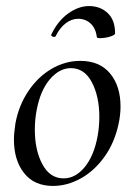

<svg xmlns="http://www.w3.org/2000/svg" viewBox="-20 -600 441 634"><path d="M26 -139Q26 -161 31 -193Q42 -252 73.5 -299Q105 -346 150 -372.5Q195 -399 245 -399Q309 -399 343.5 -357.5Q378 -316 378 -248Q378 -222 372 -193Q359 -130 325.5 -83Q292 -36 247 -11Q202 14 155 14Q93 14 59.5 -28.5Q26 -71 26 -139ZM302 -149Q308 -181 308 -214Q308 -281 283.5 -328Q259 -375 214 -375Q176 -375 144.5 -338Q113 -301 101 -236Q95 -205 95 -172Q95 -104 120 -57.5Q145 -11 190 -11Q229 -11 259.5 -48Q290 -85 302 -149ZM238 -538Q217 -538 197.5 -523.5Q178 -509 164 -481Q163 -478 158 -478Q155 -478 151.5 -480.5Q148 -483 149 -485Q170 -530 204.5 -555Q239 -580 274 -580Q311 -580 335.5 -557Q360 -534 360 -490Q360 -484 343 -479Q326 -474 311 -474Q300 -474 300 -477Q296 -507 279 -522.5Q262 -538 238 -538Z"/></svg>

Font: Cormorant Infant Medium
Style: Italic
Weight: 500
Italic angle: -10°
Designer: Christian Thalmann (Catharsis Fonts)
Foundry: Catharsis Fonts
Version: Version 4.000